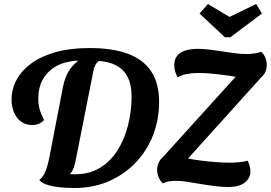

<svg xmlns="http://www.w3.org/2000/svg" viewBox="-20 -920 1358 963"><path d="M352 23Q307 23 272 18.5Q237 14 213 5.5Q189 -3 177 -17Q191 -29 199.5 -43Q208 -57 214.5 -78Q221 -99 227 -128L296 -485Q305 -529 323 -560Q341 -591 370 -613L368 -616Q358 -616 348.5 -614.5Q339 -613 330 -611Q284 -604 248.5 -580Q213 -556 192.5 -517.5Q172 -479 172 -426Q172 -397 178.5 -373Q185 -349 201 -318Q189 -305 174 -299Q159 -293 142 -293Q108 -293 85 -310.5Q62 -328 50 -357Q38 -386 38 -421Q38 -473 63 -519.5Q88 -566 137 -602Q186 -638 259 -658.5Q332 -679 430 -679Q544 -679 621 -650.5Q698 -622 738 -562.5Q778 -503 778 -409Q778 -321 748 -243Q718 -165 661.5 -105.5Q605 -46 527 -11.5Q449 23 352 23ZM357 -46Q429 -46 482 -78.5Q535 -111 570 -167Q605 -223 622.5 -293Q640 -363 640 -438Q640 -495 620.5 -533Q601 -571 564.5 -591Q528 -611 477 -614Q465 -607 458 -593.5Q451 -580 448 -562L358 -108Q352 -81 344.5 -66.5Q337 -52 329 -47Q335 -46 343 -46Q351 -46 357 -46ZM1124 18Q1094 18 1058.5 13.5Q1023 9 987.5 3Q952 -3 919.5 -8Q887 -13 862 -13Q840 -13 824 -9.5Q808 -6 797 0Q785 -10 776.5 -29.5Q768 -49 768 -69Q768 -86 775 -102.5Q782 -119 796 -131L1162 -535Q1114 -543 1065 -548.5Q1016 -554 978 -554Q944 -554 917.5 -549Q891 -544 871 -532Q864 -544 859 -560Q854 -576 854 -593Q854 -624 870 -642Q886 -660 912.5 -667.5Q939 -675 972 -675Q1001 -675 1032.5 -671Q1064 -667 1096 -662Q1128 -657 1158 -653Q1188 -649 1215 -649Q1237 -649 1256 -652Q1275 -655 1290 -660Q1304 -648 1311 -630.5Q1318 -613 1318 -594Q1318 -576 1311.5 -560.5Q1305 -545 1291 -533L923 -125Q952 -119 988.5 -114.5Q1025 -110 1062.5 -107Q1100 -104 1130 -104Q1156 -104 1180 -106.5Q1204 -109 1222 -114Q1236 -85 1236 -61Q1236 -27 1208 -4.5Q1180 18 1124 18ZM1108 -733 981 -852 1023 -900 1131 -835 1265 -900 1294 -852 1135 -733Z"/></svg>

Font: Sansita Swashed Light Medium
Style: Regular
Weight: 500
Version: Version 1.003